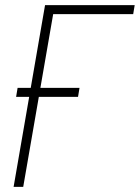

<svg xmlns="http://www.w3.org/2000/svg" viewBox="-20 -731 547 751"><path d="M506.8 -710.9 501 -675.8H188L70.8 0H33.2L156.2 -710.9ZM291 -387.2 285.2 -352.1H43L48.8 -387.2Z"/></svg>

Font: Roboto Condensed ExtraLight
Style: Italic
Weight: 250
Italic angle: -12°
Designer: Christian Robertson
Foundry: Google
Version: Version 3.008; 2023